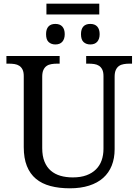

<svg xmlns="http://www.w3.org/2000/svg" viewBox="-20 -1020 757 1050"><path d="M361.8 9.8Q302.7 9.8 255.9 -2.7Q209 -15.1 176.5 -42.2Q144 -69.3 127 -112.1Q109.9 -154.8 109.9 -215.8V-604Q109.9 -626 103.3 -639.4Q96.7 -652.8 85.4 -660.2Q74.2 -667.5 59.3 -669.7Q44.4 -671.9 27.8 -671.9H15.1V-713.9H306.2V-671.9H293Q276.4 -671.9 261.2 -669.4Q246.1 -667 235.1 -659.4Q224.1 -651.9 217.5 -637.7Q210.9 -623.5 210.9 -600.1V-210Q210.9 -166.5 223.4 -136Q235.8 -105.5 258.1 -86.4Q280.3 -67.4 310.8 -58.6Q341.3 -49.8 377.9 -49.8Q421.4 -49.8 452.9 -61.5Q484.4 -73.2 505.1 -94Q525.9 -114.7 535.9 -143.3Q545.9 -171.9 545.9 -206.1V-604Q545.9 -626 539.3 -639.4Q532.7 -652.8 521.5 -660.2Q510.3 -667.5 495.4 -669.7Q480.5 -671.9 463.9 -671.9H451.2V-713.9H702.1V-671.9H689Q672.4 -671.9 657.2 -669.4Q642.1 -667 631.1 -659.4Q620.1 -651.9 613.5 -637.7Q606.9 -623.5 606.9 -600.1V-204.1Q606.9 -154.3 591.1 -114.5Q575.2 -74.7 544.2 -47.1Q513.2 -19.5 467.3 -4.9Q421.4 9.8 361.8 9.8ZM522.9 -940.9H233.9V-1000H522.9ZM282.7 -889.2Q308.1 -889.2 321 -874.5Q334 -859.9 334 -833Q334 -807.1 321 -792Q308.1 -776.9 282.7 -776.9Q260.7 -776.9 246.3 -789.8Q231.9 -802.7 231.9 -833Q231.9 -860.8 244.9 -875Q257.8 -889.2 282.7 -889.2ZM473.6 -889.2Q499 -889.2 512 -874.5Q524.9 -859.9 524.9 -833Q524.9 -807.1 512 -792Q499 -776.9 473.6 -776.9Q451.7 -776.9 437.3 -789.8Q422.9 -802.7 422.9 -833Q422.9 -860.8 435.8 -875Q448.7 -889.2 473.6 -889.2Z"/></svg>

Font: Droid Serif
Style: Regular
Weight: 400
Designer: Monotype Design team
Foundry: Monotype Imaging Inc.
Version: Version 1.03